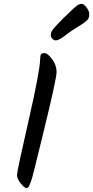

<svg xmlns="http://www.w3.org/2000/svg" viewBox="-20 -993 482 994"><path d="M305 -896Q329 -918 345.5 -934.5Q362 -951 371 -958Q388 -973 401.5 -973Q415 -973 428.5 -954Q442 -935 442 -921.5Q442 -908 439.5 -901.5Q437 -895 433 -890.5Q429 -886 419.5 -878.5Q410 -871 402 -866Q394 -861 377 -850.5Q360 -840 348.5 -832Q337 -824 324 -814Q311 -804 305 -800Q299 -796 292 -792Q279 -784 269 -784Q259 -784 251 -792Q243 -800 243 -813.5Q243 -827 255.5 -842.5Q268 -858 305 -896ZM188 -688Q188 -705 192.5 -711.5Q197 -718 211.5 -718Q226 -718 249.5 -687Q273 -656 273 -620.5Q273 -585 201 -292Q194 -265 182 -214.5Q170 -164 163 -137Q156 -110 148 -78Q131 -19 119 -19Q107 -19 87.5 -43Q68 -67 68 -87Q68 -107 127.5 -366.5Q187 -626 188 -688Z"/></svg>

Font: Kalam
Style: Regular
Weight: 400
Designer: Lipi Raval (Devanagari and Latin), Jonny Pinhorn (Latin)
Foundry: Indian Type Foundry
Version: Version 2.001;PS 1.0;hotconv 1.0.79;makeotf.lib2.5.61930; tt